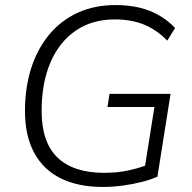

<svg xmlns="http://www.w3.org/2000/svg" viewBox="-20 -733 762 761"><path d="M387 8Q290 8 221 -26Q152 -60 115.5 -127.5Q79 -195 79 -292Q79 -387 104 -464Q129 -541 176 -597Q223 -653 289 -683Q355 -713 439 -713Q490 -713 533.5 -702.5Q577 -692 612.5 -671Q648 -650 674 -622L643 -572Q601 -615 551 -635.5Q501 -656 435 -656Q345 -656 280 -611.5Q215 -567 180 -485.5Q145 -404 145 -293Q145 -169 208 -108.5Q271 -48 393 -48Q446 -48 489 -57.5Q532 -67 571 -82L550 -44L592 -309H406L414 -361H656L604 -33Q578 -21 542.5 -12Q507 -3 467 2.5Q427 8 387 8Z"/></svg>

Font: Nunito Sans 12pt ExtraLight 12pt Light
Style: Italic
Weight: 300
Italic angle: -9°
Version: Version 3.101;gftools[0.9.27]